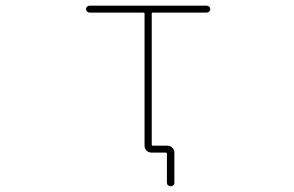

<svg xmlns="http://www.w3.org/2000/svg" viewBox="-20 -564 1040 679"><path d="M570.3 82V-19.5Q570.3 -24.4 566.4 -24.4H515.6Q505.9 -24.4 498.5 -31.2Q491.2 -38.1 491.2 -48.8V-515.6Q491.2 -519.5 486.3 -519.5H296.9Q292 -519.5 288.1 -522.9Q284.2 -526.4 284.2 -531.7Q284.2 -537.1 288.1 -540.5Q292 -543.9 296.9 -543.9H710.9Q715.8 -543.9 719.7 -540.5Q723.6 -537.1 723.6 -531.7Q723.6 -526.4 719.7 -522.9Q715.8 -519.5 710.9 -519.5H521.5Q516.6 -519.5 516.6 -515.6V-52.7Q516.6 -48.8 521.5 -48.8H572.3Q582 -48.8 589.4 -41.5Q596.7 -34.2 596.7 -24.4V82Q596.7 87.9 592.8 91.3Q588.9 94.7 583.5 94.7Q578.1 94.7 574.2 91.3Q570.3 87.9 570.3 82Z"/></svg>

Font: Rounded-X Mgen+ 1mn thin
Style: Regular
Weight: 100
Designer: [Source Han Sans]
Ryoko NISHIZUKA  (kana & ideographs); Paul D. Hunt (Latin, Greek & Cyrillic); Wenlong ZHANG  (bopomofo
Version: Version 1.059.20150602